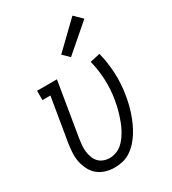

<svg xmlns="http://www.w3.org/2000/svg" viewBox="-189 -872 878 980"><g transform="rotate(-30 250.0 -382.0)"><path d="M196 8Q169 8 143.5 0.5Q118 -7 98.5 -23Q79 -39 67 -62Q55 -85 49.5 -110.5Q44 -136 45.5 -163.5Q47 -191 51 -218L94 -475H47V-530H164L111 -209Q108 -190 106.5 -171.5Q105 -153 107.5 -135.5Q110 -118 116 -101.5Q122 -85 133.5 -72.5Q145 -60 162 -53.5Q179 -47 197 -47Q216 -47 235.5 -54Q255 -61 270.5 -74.5Q286 -88 298 -105Q310 -122 319.5 -140Q329 -158 336 -176.5Q343 -195 349 -214Q355 -233 359.5 -252Q364 -271 367 -290Q377 -349 374.5 -407Q372 -465 358 -521L417 -534Q432 -473 435 -409.5Q438 -346 427 -282Q423 -257 417 -233Q411 -209 403 -185.5Q395 -162 384.5 -139Q374 -116 360.5 -94Q347 -72 329.5 -52.5Q312 -33 290.5 -18.5Q269 -4 244.5 2Q220 8 196 8ZM283 -592 246 -628 395 -772 440 -728Z"/></g></svg>

Font: Iosevka Slab Light Oblique
Style: Regular
Weight: 300
Italic angle: -9°
Monospace: yes
Designer: Belleve Invis
Foundry: Belleve Invis
Version: Version 11.1.1; ttfautohint (v1.8.3)